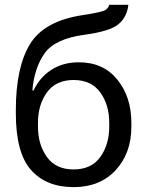

<svg xmlns="http://www.w3.org/2000/svg" viewBox="-20 -770 612 805"><path d="M139.2 -254.9V-239.3Q139.2 -163.6 176.8 -111.6Q214.4 -59.6 288.6 -59.6Q362.8 -59.6 400.4 -111.6Q438 -163.6 438 -239.3V-254.9Q438 -330.6 400.4 -382.6Q362.8 -434.6 288.6 -434.6Q214.4 -434.6 176.8 -382.6Q139.2 -330.6 139.2 -254.9ZM311 -508.8Q413.1 -508.8 471.9 -436.3Q530.8 -363.8 530.8 -254.9V-239.3Q530.8 -127.4 464.8 -56.4Q398.9 14.6 288.6 14.6Q174.3 14.6 110.4 -56.9Q46.4 -128.4 46.4 -295.4V-308.1Q46.4 -487.8 105.7 -585Q165 -682.1 325.7 -706.5Q409.7 -719.2 422.6 -728.5Q435.5 -737.8 438 -750H518.1Q512.7 -698.7 476.8 -668.7Q440.9 -638.7 335.9 -624.5Q210.9 -607.9 167.5 -547.1Q124 -486.3 115.7 -391.1H121.1Q146.5 -445.8 195.3 -477.3Q244.1 -508.8 311 -508.8Z"/></svg>

Font: RobotoFlex
Style: Regular
Weight: 400
Designer: Berlow after Robertson
Foundry: Google
Version: Version 2.136